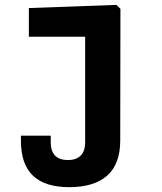

<svg xmlns="http://www.w3.org/2000/svg" viewBox="-20 -567 660 782"><path d="M262.1 195.3Q163.6 195.3 114.4 148.8Q65.2 102.2 65.2 5.2V-14.5H186.6V12.3Q186.6 49 204.6 67Q222.6 84.9 256.4 84.9Q290.2 84.9 308.5 66.8Q326.8 48.7 326.8 12.3V-455.8L349.3 -417.5H97.6V-534.2L454.3 -547.1L470.5 -531L469.7 5.2Q469.7 101.4 416.4 148.4Q363.2 195.3 262.1 195.3Z"/></svg>

Font: Monaspace Neon Var
Style: Regular
Weight: 400
Designer: Riley Cran and the Lettermatic Team
Version: Version 1.000 (Monaspace Neon Var)